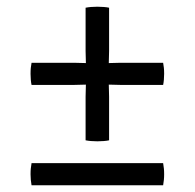

<svg xmlns="http://www.w3.org/2000/svg" viewBox="-20 -552 580 572"><path d="M74 -365Q72.5 -357.5 71.8 -350Q71 -342.5 71 -332Q71 -322.5 71.8 -314.2Q72.5 -306 74 -299H200Q207.5 -299 220 -299.5Q232.5 -300 240 -300H300Q307.5 -300 320 -299.5Q332.5 -299 340 -299H466Q467.5 -306 468.2 -314.2Q469 -322.5 469 -332Q469 -342.5 468.2 -350Q467.5 -357.5 466 -365H340Q332.5 -365 320 -364.5Q307.5 -364 300 -364H240Q232.5 -364 220 -364.5Q207.5 -365 200 -365ZM235 -400Q235 -392.5 235.5 -380Q236 -367.5 236 -360V-304Q236 -296.5 235.5 -284Q235 -271.5 235 -264V-134Q242.5 -132.5 251 -131.8Q259.5 -131 270 -131Q280 -131 289.2 -131.8Q298.5 -132.5 305 -134V-264Q305 -271.5 304.5 -284Q304 -296.5 304 -304V-360Q304 -367.5 304.5 -380Q305 -392.5 305 -400V-529Q298.5 -530.5 289.2 -531.2Q280 -532 270 -532Q259.5 -532 251 -531.2Q242.5 -530.5 235 -529ZM74 0Q72.5 -8.5 71.8 -16Q71 -23.5 71 -33Q71 -43.5 71.8 -50.2Q72.5 -57 74 -66H466Q467.5 -57 468.2 -50.2Q469 -43.5 469 -33Q469 -23.5 468.2 -16Q467.5 -8.5 466 0Z"/></svg>

Font: Signika Negative Light Light
Style: Regular
Weight: 300
Version: Version 2.001